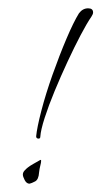

<svg xmlns="http://www.w3.org/2000/svg" viewBox="-20 -432 244 462"><path d="M77 -103Q77 -98 72 -98.5Q67 -99 67 -104Q69 -125 79.5 -165.5Q90 -206 106.5 -252.5Q123 -299 140 -339Q157 -379 170 -400Q179 -412 192 -412Q204 -412 204 -402Q204 -400 203 -397.5Q202 -395 200 -392Q189 -376 174 -347.5Q159 -319 142.5 -283.5Q126 -248 111.5 -213Q97 -178 87.5 -148.5Q78 -119 77 -103ZM51 10Q44 10 39.5 1.5Q35 -7 35 -12Q35 -17 39 -21.5Q43 -26 47 -29Q52 -33 60 -37.5Q68 -42 75 -46Q79 -49 79 -45Q79 -41 77 -33.5Q75 -26 74 -17Q73 0 64.5 4.5Q56 9 51 10Z"/></svg>

Font: Fuggles
Style: Regular
Weight: 400
Designer: Rob Leuschke
Foundry: Robert E. Leuschke
Version: Version 1.100; ttfautohint (v1.8.3)